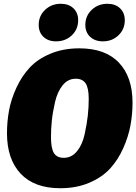

<svg xmlns="http://www.w3.org/2000/svg" viewBox="-20 -975 722 1017"><path d="M277 -756Q235 -756 210 -780Q185 -804 185 -843Q185 -891 219 -923Q253 -955 302 -955Q344 -955 369 -931Q394 -907 394 -868Q394 -820 360.5 -788Q327 -756 277 -756ZM525 -756Q483 -756 457.5 -780Q432 -804 432 -843Q432 -891 466 -923Q500 -955 549 -955Q591 -955 616 -931Q641 -907 641 -868Q641 -820 607.5 -788Q574 -756 525 -756ZM400 -719Q538 -719 610 -643Q682 -567 682 -431Q682 -370 671 -310.5Q660 -251 632.5 -189.5Q605 -128 563 -82Q521 -36 453 -7Q385 22 299 22Q162 22 89.5 -55Q17 -132 17 -269Q17 -331 28 -390.5Q39 -450 67 -510.5Q95 -571 137 -616.5Q179 -662 247 -690.5Q315 -719 400 -719ZM381 -558Q340 -558 312 -523.5Q284 -489 271.5 -434.5Q259 -380 254.5 -335.5Q250 -291 250 -249Q250 -190 265.5 -164.5Q281 -139 318 -139Q359 -139 387.5 -173.5Q416 -208 428 -262.5Q440 -317 445 -362Q450 -407 450 -451Q450 -509 433.5 -533.5Q417 -558 381 -558Z"/></svg>

Font: Fira Sans Ultra
Style: Italic
Weight: 950
Italic angle: -8°
Designer: Carrois Corporate & Edenspiekermann AG
Foundry: Carrois Corporate GbR & Edenspiekermann AG
Version: Version 4.203;PS 004.203;hotconv 1.0.88;makeotf.lib2.5.64775